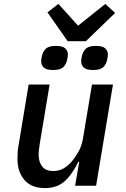

<svg xmlns="http://www.w3.org/2000/svg" viewBox="-20 -947 640 979"><path d="M384 -122H379Q350 -60 311 -24Q272 12 209 12Q140 12 104.5 -29.5Q69 -71 69 -137Q69 -155 70.5 -174.5Q72 -194 77 -220L126 -516H233L183 -216Q181 -202 179 -186.5Q177 -171 177 -158Q177 -123 194.5 -99Q212 -75 252 -75Q282 -75 305.5 -89Q329 -103 349 -127Q359 -139 377.5 -169Q396 -199 403 -240L449 -516H556L470 0H363ZM325 -737 222 -884 278 -927 378 -816 517 -927 567 -881 418 -737ZM251 -590Q217 -590 203.5 -602.5Q190 -615 190 -633Q190 -638 190.5 -643.5Q191 -649 193 -658Q197 -681 212 -697Q227 -713 265 -713Q299 -713 312.5 -700.5Q326 -688 326 -670Q326 -665 325.5 -659.5Q325 -654 323 -645Q319 -622 304 -606Q289 -590 251 -590ZM455 -590Q421 -590 407.5 -602.5Q394 -615 394 -633Q394 -638 394.5 -643.5Q395 -649 397 -658Q401 -681 416 -697Q431 -713 469 -713Q503 -713 516.5 -700.5Q530 -688 530 -670Q530 -665 529.5 -659.5Q529 -654 527 -645Q523 -622 508 -606Q493 -590 455 -590Z"/></svg>

Font: IBM Plex Mono Medium
Style: Italic
Weight: 500
Italic angle: -9°
Monospace: yes
Designer: Mike Abbink, Paul van der Laan, Pieter van Rosmalen
Foundry: Bold Monday
Version: Version 2.3